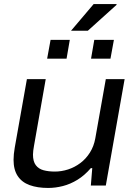

<svg xmlns="http://www.w3.org/2000/svg" viewBox="-20 -917 663 949"><path d="M218 12Q165 12 126.5 -2Q88 -16 67.5 -47Q47 -78 47 -127Q47 -141 48.5 -156Q50 -171 53 -188L113 -526H206L148 -196Q146 -184 144.5 -173.5Q143 -163 143 -153Q143 -119 157 -100.5Q171 -82 195.5 -75.5Q220 -69 251 -69Q284 -69 316.5 -79.5Q349 -90 377 -111Q405 -132 424.5 -163Q444 -194 451 -233L503 -526H596L503 0H429L436 -86H429Q398 -50 363 -28.5Q328 -7 291 2.5Q254 12 218 12ZM213 -627 230 -720H325L309 -627ZM430 -627 446 -720H543L526 -627ZM331 -765 443 -897H556V-893L414 -765Z"/></svg>

Font: Archivo SemiExpanded
Style: Italic
Weight: 400
Width: 6
Italic angle: -10°
Designer: Hector Gatti
Foundry: Omnibus-Type
Version: Version 2.001